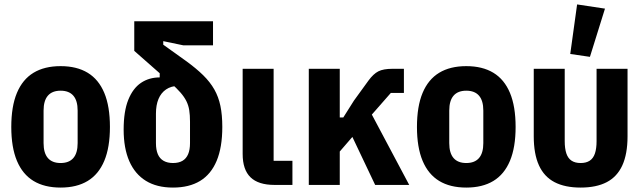

<svg xmlns="http://www.w3.org/2000/svg" viewBox="-20 -836 2908 868"><path d="M254 12Q181 12 131.5 -18Q82 -48 56.5 -109Q31 -170 31 -262Q31 -355 56.5 -416Q82 -477 131.5 -507Q181 -537 254 -537Q327 -537 376.5 -507Q426 -477 451.5 -416Q477 -355 477 -262Q477 -170 451.5 -109Q426 -48 376.5 -18Q327 12 254 12ZM254 -99Q292 -99 311.5 -121.5Q331 -144 331 -189V-336Q331 -381 311.5 -403.5Q292 -426 254 -426Q216 -426 196.5 -403.5Q177 -381 177 -336V-189Q177 -144 196.5 -121.5Q216 -99 254 -99Z M786 -448Q753 -447 730.5 -431.5Q708 -416 696.5 -388.5Q685 -361 685 -322V-189Q685 -159 693.5 -139Q702 -119 719.5 -109Q737 -99 762 -99Q788 -99 805 -109Q822 -119 830.5 -139Q839 -159 839 -189V-286Q839 -316 835.5 -338Q832 -360 822.5 -379Q813 -398 796 -417.5Q779 -437 753 -460L587 -606V-740H943V-631H809L718 -650V-634L820 -561Q867 -527 898.5 -496Q930 -465 949 -431.5Q968 -398 976.5 -357Q985 -316 985 -262Q985 -170 959.5 -109Q934 -48 884.5 -18Q835 12 762 12Q689 12 639.5 -18.5Q590 -49 564.5 -107.5Q539 -166 539 -250Q539 -333 560 -385Q581 -437 617.5 -461.5Q654 -486 702 -486V-516Z M1302 -109V0H1221Q1148 0 1112.5 -34.5Q1077 -69 1077 -140V-525H1217V-109Z M1676 0 1573 -217 1516 -151V0H1376V-525H1516V-305H1532L1580 -381L1646 -472Q1668 -502 1690.5 -513.5Q1713 -525 1755 -525H1806V-416H1747L1661 -318L1830 0Z M2088 12Q2015 12 1965.5 -18Q1916 -48 1890.5 -109Q1865 -170 1865 -262Q1865 -355 1890.5 -416Q1916 -477 1965.5 -507Q2015 -537 2088 -537Q2161 -537 2210.5 -507Q2260 -477 2285.5 -416Q2311 -355 2311 -262Q2311 -170 2285.5 -109Q2260 -48 2210.5 -18Q2161 12 2088 12ZM2088 -99Q2126 -99 2145.5 -121.5Q2165 -144 2165 -189V-336Q2165 -381 2145.5 -403.5Q2126 -426 2088 -426Q2050 -426 2030.5 -403.5Q2011 -381 2011 -336V-189Q2011 -144 2030.5 -121.5Q2050 -99 2088 -99Z M2533 -525V-198Q2533 -164 2540.5 -142Q2548 -120 2564 -109.5Q2580 -99 2605 -99Q2630 -99 2646 -109.5Q2662 -120 2669.5 -142Q2677 -164 2677 -198V-525H2817V-220Q2817 -140 2793.5 -88.5Q2770 -37 2723 -12.5Q2676 12 2605 12Q2534 12 2487 -12.5Q2440 -37 2416.5 -88.5Q2393 -140 2393 -220V-525ZM2715 -797 2647 -579 2558 -592 2589 -816Z"/></svg>

Font: IBM Plex Sans Condensed
Style: Bold
Weight: 700
Width: 3
Designer: Mike Abbink, Paul van der Laan, Pieter van Rosmalen
Foundry: Bold Monday
Version: Version 3.201